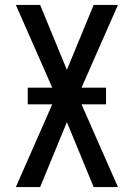

<svg xmlns="http://www.w3.org/2000/svg" viewBox="-20 -755 540 775"><path d="M44 0 191 -334H92V-401H191L44 -735H142L250 -473L358 -735H456L309 -401H408V-334H309L456 0H358L250 -262L142 0Z"/></svg>

Font: Iosevka Fixed Medium
Style: Regular
Weight: 500
Monospace: yes
Designer: Belleve Invis
Foundry: Belleve Invis
Version: Version 32.3.0